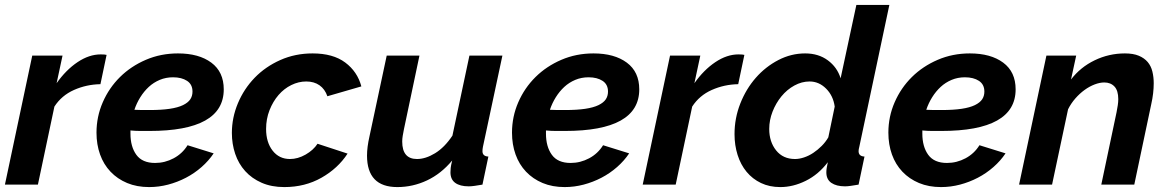

<svg xmlns="http://www.w3.org/2000/svg" viewBox="-24 -750 4746 780"><path d="M107 -524H230L206 -412Q244 -466 291 -497.5Q338 -529 385 -529Q395 -529 400 -528.5Q405 -528 409 -527L384 -408Q327 -407 276.5 -384.5Q226 -362 197 -317L130 0H-4Z M582 10Q532 10 492.5 -6.5Q453 -23 425 -52.5Q397 -82 382.5 -122.5Q368 -163 368 -211Q368 -276 393.5 -334.5Q419 -393 463.5 -437Q508 -481 568.5 -507Q629 -533 699 -533Q784 -533 834.5 -495.5Q885 -458 885 -387Q885 -218 583 -218Q565 -218 546 -218Q527 -218 506 -220V-207Q506 -154 530 -121Q554 -88 606 -88Q646 -88 681.5 -107Q717 -126 738 -160L844 -127Q824 -97 795 -71.5Q766 -46 731.5 -28Q697 -10 659 0Q621 10 582 10ZM679 -436Q650 -436 625 -425.5Q600 -415 580.5 -397Q561 -379 546 -355Q531 -331 522 -304Q538 -303 553 -303Q568 -303 584 -303Q632 -303 665.5 -308Q699 -313 719.5 -323Q740 -333 749 -346.5Q758 -360 758 -378Q758 -407 736 -421.5Q714 -436 679 -436Z M1131 10Q1079 10 1039 -7.5Q999 -25 972 -55Q945 -85 931.5 -125Q918 -165 918 -210Q918 -272 942.5 -330.5Q967 -389 1010.5 -434Q1054 -479 1114.5 -506Q1175 -533 1246 -533Q1329 -533 1378.5 -496Q1428 -459 1444 -399L1306 -359Q1296 -388 1274 -403.5Q1252 -419 1220 -419Q1189 -419 1159.5 -404.5Q1130 -390 1107.5 -364Q1085 -338 1071 -302.5Q1057 -267 1057 -226Q1057 -172 1083.5 -138Q1110 -104 1154 -104Q1186 -104 1217.5 -122Q1249 -140 1266 -166L1388 -126Q1349 -66 1282 -28Q1215 10 1131 10Z M1590 10Q1467 10 1467 -118Q1467 -135 1469.5 -154.5Q1472 -174 1477 -196L1547 -524H1680L1617 -225Q1614 -210 1612 -198Q1610 -186 1610 -175Q1610 -104 1670 -104Q1705 -104 1743.5 -127.5Q1782 -151 1814 -199L1883 -524H2017L1938 -154Q1937 -149 1936.5 -144.5Q1936 -140 1936 -136Q1936 -115 1960 -114L1936 0Q1918 3 1904.5 5Q1891 7 1880 7Q1845 7 1825.5 -7Q1806 -21 1806 -50Q1806 -58 1807 -68Q1808 -78 1813 -98Q1768 -44 1710.5 -17Q1653 10 1590 10Z M2270 10Q2220 10 2180.5 -6.5Q2141 -23 2113 -52.5Q2085 -82 2070.5 -122.5Q2056 -163 2056 -211Q2056 -276 2081.5 -334.5Q2107 -393 2151.5 -437Q2196 -481 2256.5 -507Q2317 -533 2387 -533Q2472 -533 2522.5 -495.5Q2573 -458 2573 -387Q2573 -218 2271 -218Q2253 -218 2234 -218Q2215 -218 2194 -220V-207Q2194 -154 2218 -121Q2242 -88 2294 -88Q2334 -88 2369.5 -107Q2405 -126 2426 -160L2532 -127Q2512 -97 2483 -71.5Q2454 -46 2419.5 -28Q2385 -10 2347 0Q2309 10 2270 10ZM2367 -436Q2338 -436 2313 -425.5Q2288 -415 2268.5 -397Q2249 -379 2234 -355Q2219 -331 2210 -304Q2226 -303 2241 -303Q2256 -303 2272 -303Q2320 -303 2353.5 -308Q2387 -313 2407.5 -323Q2428 -333 2437 -346.5Q2446 -360 2446 -378Q2446 -407 2424 -421.5Q2402 -436 2367 -436Z M2698 -524H2821L2797 -412Q2835 -466 2882 -497.5Q2929 -529 2976 -529Q2986 -529 2991 -528.5Q2996 -528 3000 -527L2975 -408Q2918 -407 2867.5 -384.5Q2817 -362 2788 -317L2721 0H2587Z M3146 10Q3102 10 3067.5 -6.5Q3033 -23 3009 -52Q2985 -81 2972.5 -120.5Q2960 -160 2960 -205Q2960 -270 2983.5 -329.5Q3007 -389 3046.5 -434Q3086 -479 3138 -506Q3190 -533 3247 -533Q3301 -533 3339 -505Q3377 -477 3391 -432L3455 -730H3589L3467 -154Q3464 -143 3464 -136Q3464 -115 3488 -114L3464 0Q3446 3 3432.5 5Q3419 7 3409 7Q3374 7 3353.5 -7Q3333 -21 3333 -50Q3333 -58 3334.5 -67.5Q3336 -77 3339 -91Q3301 -41 3249.5 -15.5Q3198 10 3146 10ZM3206 -104Q3223 -104 3242.5 -110.5Q3262 -117 3280 -129Q3298 -141 3314 -157Q3330 -173 3341 -192L3367 -317Q3361 -361 3332 -390Q3303 -419 3265 -419Q3233 -419 3203 -402.5Q3173 -386 3150.5 -358.5Q3128 -331 3114.5 -296.5Q3101 -262 3101 -226Q3101 -174 3129 -139Q3157 -104 3206 -104Z M3799 10Q3749 10 3709.5 -6.5Q3670 -23 3642 -52.5Q3614 -82 3599.5 -122.5Q3585 -163 3585 -211Q3585 -276 3610.5 -334.5Q3636 -393 3680.5 -437Q3725 -481 3785.5 -507Q3846 -533 3916 -533Q4001 -533 4051.5 -495.5Q4102 -458 4102 -387Q4102 -218 3800 -218Q3782 -218 3763 -218Q3744 -218 3723 -220V-207Q3723 -154 3747 -121Q3771 -88 3823 -88Q3863 -88 3898.5 -107Q3934 -126 3955 -160L4061 -127Q4041 -97 4012 -71.5Q3983 -46 3948.5 -28Q3914 -10 3876 0Q3838 10 3799 10ZM3896 -436Q3867 -436 3842 -425.5Q3817 -415 3797.5 -397Q3778 -379 3763 -355Q3748 -331 3739 -304Q3755 -303 3770 -303Q3785 -303 3801 -303Q3849 -303 3882.5 -308Q3916 -313 3936.5 -323Q3957 -333 3966 -346.5Q3975 -360 3975 -378Q3975 -407 3953 -421.5Q3931 -436 3896 -436Z M4227 -524H4348L4327 -427Q4365 -477 4423 -505Q4481 -533 4546 -533Q4580 -533 4602.5 -523.5Q4625 -514 4638.5 -498Q4652 -482 4657.5 -459.5Q4663 -437 4663 -412Q4663 -392 4660.5 -370.5Q4658 -349 4653 -327L4584 0H4450L4512 -294Q4515 -309 4517 -322.5Q4519 -336 4519 -347Q4519 -382 4503.5 -398.5Q4488 -415 4462 -415Q4444 -415 4423 -407Q4402 -399 4382 -384.5Q4362 -370 4344.5 -350Q4327 -330 4315 -306L4250 0H4116Z"/></svg>

Font: PTCRaleway
Style: Bold Italic
Weight: 700
Italic angle: -12°
Designer: Matt McInerney, Pablo Impallari, Rodrigo Fuenzalida
Foundry: Matt McInerney, Pablo Impallari, Rodrigo Fuenzalida
Version: Version 3.000g; ttfautohint (v1.5) -l 8 -r 28 -G 28 -x 14 -D